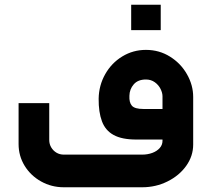

<svg xmlns="http://www.w3.org/2000/svg" viewBox="-20 -791 894 811"><path d="M596.5 -580.3Q542.2 -580.3 496.7 -552.7Q451.2 -525.1 424.4 -477.7Q397.6 -430.3 396.7 -374.1Q396.1 -317.6 410.6 -278.8Q425 -239.9 460 -220.8Q494.9 -201.6 555.7 -201.6H666.4V-196.3Q666.4 -178.9 654.6 -165.6Q642.8 -152.4 623.2 -145.1Q603.5 -137.9 580.8 -137.9H249.4Q232.3 -137.9 218.5 -146.1Q204.6 -154.4 196.3 -168.5Q188 -182.6 188 -199.6V-355.4H58.5V-182.5Q58.5 -132.5 84 -90.8Q109.6 -49.1 153.5 -24.6Q197.5 0 249.4 0H580.8Q638.1 0 687.5 -24.6Q737 -49.1 766.5 -90.4Q796 -131.8 796 -180.5V-381.5Q796 -431.1 769.9 -477.1Q743.9 -523.2 698.2 -551.7Q652.6 -580.3 596.5 -580.3ZM585.5 -330.7Q549.5 -330.7 537.3 -344.2Q525.1 -357.7 526.6 -386.6Q527.2 -414.3 544.9 -434.7Q562.6 -455.2 596.5 -455.2Q617.8 -455.2 633.8 -443.7Q649.8 -432.2 658.1 -415.5Q666.4 -398.8 666.4 -384.3V-330.7ZM658.9 -663.6Q658.9 -696.2 658.9 -717.8Q658.9 -739.1 658.9 -770.9Q629.8 -770.9 611.7 -770.9Q593.5 -770.9 573.9 -770.9Q558.5 -770.9 534.1 -770.9Q534.1 -739.1 534.1 -717.8Q534.1 -696.2 534.1 -663.6Q534.1 -663.6 557.2 -663.6Q580.3 -663.6 618.3 -663.6Q618.3 -663.6 658.9 -663.6Z"/></svg>

Font: Arad-FD-VF Thin
Style: Regular
Weight: 100
Designer: Mohammad Darvishi
Version: Version 1.010;September 21, 2024;FontCreator 15.0.0.2992 64-